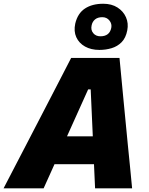

<svg xmlns="http://www.w3.org/2000/svg" viewBox="-56 -1030 814 1050"><path d="M-36.5 0Q-6 -58.5 26.8 -122Q59.5 -185.5 90 -243.5L216.5 -487.5Q249 -550.5 276.8 -604Q304.5 -657.5 333 -713H597.5Q602.5 -657.5 607.8 -605Q613 -552.5 619 -487L643 -239Q649 -182 655 -119.2Q661 -56.5 666.5 0H464Q462.5 -32 461 -65.5Q459.5 -99 458 -132H242Q227 -98.5 212 -65.2Q197 -32 182.5 0ZM426 -541 310.5 -284.5H451.5L440 -541ZM487.5 -757Q442 -757 409 -775.5Q376 -794 361.2 -826.5Q346.5 -859 355.5 -901Q369 -957.5 408.8 -983.5Q448.5 -1009.5 508.5 -1009.5Q554.5 -1009.5 586.5 -989Q618.5 -968.5 633 -935.5Q647.5 -902.5 640 -864Q632 -822.5 609 -799.2Q586 -776 554.2 -766.5Q522.5 -757 487.5 -757ZM493 -831.5Q543 -831.5 552.5 -877.5Q557 -899.5 542.5 -917.8Q528 -936 503.5 -936Q478.5 -936 463.8 -923.8Q449 -911.5 445 -891Q439.5 -866 453.8 -848.8Q468 -831.5 493 -831.5Z"/></svg>

Font: Commissioner ExtraBold
Style: Italic
Weight: 800
Italic angle: -12°
Designer: Kostas Bartsokas
Foundry: Kostas Bartsokas
Version: Version 1.000; ttfautohint (v1.8.3)